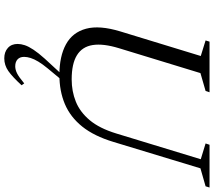

<svg xmlns="http://www.w3.org/2000/svg" viewBox="-70 -645 976 876"><g transform="rotate(90 418.0 -207.0)"><path d="M200 -262Q178 -190 185.5 -142Q193 -94 232 -70Q271 -46 342 -46Q396.5 -46 443.8 -65Q491 -84 528.2 -128.2Q565.5 -172.5 589 -249.5L706.5 -635L634.5 -657L640.5 -675H835.5L830 -657L748 -633.5L627.5 -236.5Q601 -148.5 557.5 -94.2Q514 -40 454.8 -15Q395.5 10 322 10Q237 10 182.2 -20Q127.5 -50 111 -111.8Q94.5 -173.5 123.5 -268.5L235.5 -635L164.5 -657L170 -675H401L395 -657L313.5 -633.5ZM239.5 171Q239.5 190.5 251 201Q262.5 211.5 282.5 211.5Q297.5 211.5 314 203.5Q330.5 195.5 360.5 170.5L369 182.5Q330.5 224.5 304 243Q277.5 261.5 246 261.5Q217 261.5 198.8 245.2Q180.5 229 180.5 200.5Q180.5 185.5 186.2 168Q192 150.5 206.8 128.2Q221.5 106 247.5 77L341 -24.5H365L292 63.5Q273 86.5 261.2 106Q249.5 125.5 244.5 141.5Q239.5 157.5 239.5 171Z"/></g></svg>

Font: Newsreader 24pt
Style: Italic
Weight: 400
Italic angle: -17°
Designer: Hugues Gentile
Foundry: Production Type
Version: Version 1.003